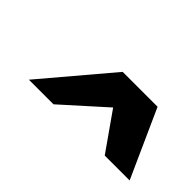

<svg xmlns="http://www.w3.org/2000/svg" viewBox="-31 -866 458 458"><g transform="rotate(45 198.5 -636.5)"><path d="M397 -550.8H313L246.1 -646L140.1 -550.8H57.1L202.1 -722.2H319.8Z"/></g></svg>

Font: Charis
Style: Bold Italic
Weight: 700
Italic angle: -11°
Designer: Walt Agee, Miriam Martin, Annie Olsen, Victor Gaultney, Lorna Priest, Alan Ward, Bob Hallissy, Martin Hosken, Sharon Cor
Foundry: SIL Global
Version: Version 7.000